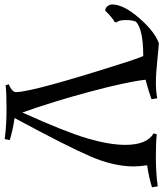

<svg xmlns="http://www.w3.org/2000/svg" viewBox="-122 -746 712 837"><g transform="rotate(90 234.5 -328.0)"><path d="M423 8Q364 0 291.5 0Q219 0 188 4L184 -10Q196 -14 207 -22.5Q218 -31 218 -41Q218 -114 85 -529Q73 -567 61 -596Q-56 -596 -89 -564Q-96 -550 -96 -520Q-96 -490 -86 -479L-87 -472Q-112 -457 -137 -430Q-149 -431 -156.5 -440Q-164 -449 -164 -461Q-164 -510 -105 -578Q-46 -646 5 -664Q13 -664 77 -657.5Q141 -651 177.5 -651Q214 -651 245 -657L249 -632Q217 -620 164 -606Q174 -521 216.5 -362.5Q259 -204 307 -69Q391 -255 419.5 -351.5Q448 -448 448 -518Q448 -612 398 -641L402 -655Q433 -651 501.5 -651Q570 -651 629 -659L633 -634Q588 -620 537 -613Q542 -578 542 -555Q542 -467 498.5 -366Q455 -265 331 -35Q382 -28 427 -14Z"/></g></svg>

Font: Almendra SC
Style: Regular
Weight: 400
Designer: Ana Sanfelippo
Foundry: Ana Sanfelippo
Version: Version 1.003